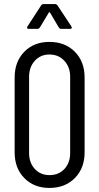

<svg xmlns="http://www.w3.org/2000/svg" viewBox="-20 -915 488 944"><path d="M52 -166V-534Q52 -612 99.5 -660.5Q147 -709 223 -709Q300 -709 348 -660.5Q396 -612 396 -534V-166Q396 -88 348 -39.5Q300 9 223 9Q147 9 99.5 -39.5Q52 -88 52 -166ZM325 -163V-537Q325 -585 296.5 -616Q268 -647 223 -647Q179 -647 151 -616Q123 -585 123 -537V-163Q123 -115 151 -84.5Q179 -54 223 -54Q269 -54 297 -84.5Q325 -115 325 -163ZM115 -785 182 -888Q187 -895 194 -895H251Q258 -895 263 -888L331 -785L333 -780Q333 -773 324 -773H281Q274 -773 269 -780L226 -853Q225 -855 223 -855Q221 -855 220 -853L176 -780Q171 -773 164 -773H121Q115 -773 113.5 -776.5Q112 -780 115 -785Z"/></svg>

Font: Barlow Condensed
Style: Regular
Weight: 400
Width: 3
Designer: Jeremy Tribby
Foundry: Tribby Type
Version: Version 1.500